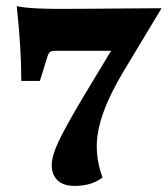

<svg xmlns="http://www.w3.org/2000/svg" viewBox="-20 -599 551 631"><path d="M225 12Q189 12 169.5 -6Q150 -24 150 -57Q150 -86 172.5 -134Q195 -182 254 -281L345 -432H162Q149 -432 144 -428Q139 -424 135 -410L111 -333H50Q50 -440 35 -579Q77 -568 235 -570L511 -572L387 -366Q298 -219 298 -119Q298 -67 317 -16Q282 12 225 12Z"/></svg>

Font: Arapey Black
Style: Regular
Weight: 900
Designer: Eduardo Rodriguez Tunni
Foundry: Eduardo Rodriguez Tunni
Version: Version 4.000